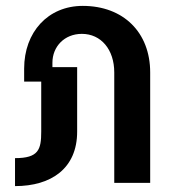

<svg xmlns="http://www.w3.org/2000/svg" viewBox="-20 -621 596 652"><path d="M31 -84V11C154 11 242 -49 242 -174V-393H158V-408C158 -463 199 -506 258 -506C323 -506 368 -453 368 -375V0H490V-375C490 -511 399 -601 261 -601C143 -601 62 -512 62 -388V-344H120V-174C120 -113 111 -84 31 -84Z"/></svg>

Font: Vanilla Cream
Style: Bold
Weight: 700
Designer: Jeremy Tribby, Jinavaṁso
Foundry: Tribby Type
Version: Version 1.422;Glyphs 3.1.2 (3151)